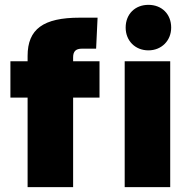

<svg xmlns="http://www.w3.org/2000/svg" viewBox="-20 -773 765 793"><path d="M593 -565C647 -565 687 -605 687 -659C687 -715 648 -753 593 -753C538 -753 499 -715 499 -659C499 -605 538 -565 593 -565ZM282 -536C282 -561 293 -572 319 -572H377L383 -700H309C159 -700 94 -653 94 -542V-520H23V-370H94V0H282V-370H391V-520H282ZM495 0H683V-520H495Z"/></svg>

Font: Arthouse Owned Black
Style: Regular
Weight: 900
Designer: Jeremy Tribby
Foundry: Tribby Type
Version: Version 1.000;PS 001.000;hotconv 1.0.88;makeotf.lib2.5.64775